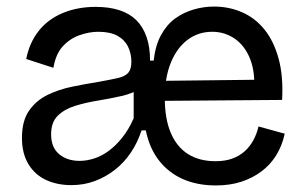

<svg xmlns="http://www.w3.org/2000/svg" viewBox="-20 -552 931 586"><path d="M198 13Q154 13 120 -3Q86 -19 66.5 -51.5Q47 -84 47 -131Q47 -183 68.5 -214Q90 -245 124.5 -262Q159 -279 200.5 -287.5Q242 -296 280 -302Q319 -309 340.5 -314Q362 -319 371.5 -330Q381 -341 381 -363Q381 -389 370.5 -410Q360 -431 338 -443Q316 -455 280 -455Q252 -455 222.5 -444.5Q193 -434 171.5 -410.5Q150 -387 143 -345L60 -372Q70 -422 98 -457.5Q126 -493 171 -512Q216 -531 272 -531Q313 -531 344 -521Q375 -511 395.5 -491Q416 -471 427 -440Q438 -409 438 -367H449Q454 -413 471.5 -445Q489 -477 514.5 -495.5Q540 -514 571 -523Q602 -532 633 -532Q679 -532 719 -514.5Q759 -497 787.5 -461.5Q816 -426 830.5 -372.5Q845 -319 841 -247L451 -244V-305L798 -309L755 -269Q760 -329 744 -370.5Q728 -412 697 -433.5Q666 -455 628 -455Q585 -455 552.5 -430.5Q520 -406 501.5 -361Q483 -316 483 -252Q483 -190 501 -147Q519 -104 553.5 -82Q588 -60 638 -60Q667 -60 689 -68Q711 -76 727 -90.5Q743 -105 753.5 -124.5Q764 -144 769 -166L849 -144Q841 -107 823 -78Q805 -49 777.5 -28.5Q750 -8 715.5 3Q681 14 639 14Q582 14 538 -5.5Q494 -25 465 -62.5Q436 -100 425 -154H412Q400 -117 379.5 -86.5Q359 -56 331 -34Q303 -12 269.5 0.5Q236 13 198 13ZM223 -61Q245 -61 268 -68.5Q291 -76 312.5 -92Q334 -108 353.5 -132.5Q373 -157 388 -191V-310L411 -283Q386 -267 351 -259Q316 -251 279 -245Q242 -239 209.5 -229Q177 -219 156.5 -199Q136 -179 136 -142Q136 -102 160.5 -81.5Q185 -61 223 -61Z"/></svg>

Font: Bricolage Grotesque 20pt
Style: Regular
Weight: 400
Version: Version 1.001;gftools[0.9.33.dev8+g029e19f]